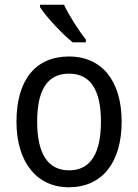

<svg xmlns="http://www.w3.org/2000/svg" viewBox="-20 -786 586 816"><path d="M252 -766H150V-756C174 -717 245 -641 289 -606H345V-618C315 -655 273 -721 252 -766ZM497 -269C497 -448 408 -546 274 -546C131 -546 50 -446 50 -269C50 -95 138 10 272 10C414 10 497 -95 497 -269ZM138 -269C138 -400 179 -473 273 -473C367 -473 409 -400 409 -269C409 -138 367 -62 274 -62C180 -62 138 -138 138 -269Z"/></svg>

Font: Noto Sans Sinhala UI SemiCondensed
Style: Regular
Weight: 400
Width: 4
Designer: Jelle Bosma - Monotype Design Team
Foundry: Monotype Imaging Inc.
Version: Version 2.006